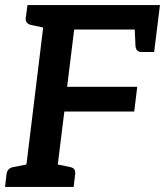

<svg xmlns="http://www.w3.org/2000/svg" viewBox="-23 -741 654 761"><path d="M71 0 159 -721H611L599 -624H271L243 -397H521L509 -299H232L195 0ZM510 -648 599 -624 588 -535H538Q527 -535 521 -541Q515 -547 514 -559ZM186 -721 162 -629 100 -642Q89 -645 83.5 -651.5Q78 -658 79 -670L86 -721ZM-3 0 3 -52Q5 -64 12 -70.5Q19 -77 31 -79L96 -92L97 0ZM168 0 192 -92 254 -79Q266 -77 271 -70.5Q276 -64 275 -52L269 0Z"/></svg>

Font: Aleo SemiBold
Style: Italic
Weight: 600
Italic angle: -7°
Designer: Alessio Laiso
Foundry: Alessio Laiso
Version: Version 2.001;gftools[0.9.29]